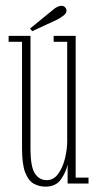

<svg xmlns="http://www.w3.org/2000/svg" viewBox="-20 -650 345 680"><path d="M141 11Q118.5 11 99.5 0.5Q80.5 -10 69.2 -39.2Q58 -68.5 58 -125V-502H10.5V-523H88V-124.5Q88 -58.5 103.8 -35.2Q119.5 -12 145.5 -12Q170 -12 186.2 -34.5Q202.5 -57 210.2 -89.2Q218 -121.5 218 -150V-502H170V-523H248V-21H293.5V0H219.5V-67.5Q214 -41 196 -15Q178 11 141 11ZM94 -539.5 86.5 -549 168 -615.5Q184.5 -629.5 198 -629.5Q208.5 -629.5 213.5 -620Q215.5 -616.5 215.5 -612Q215.5 -603 205 -595Q194.5 -587 183.5 -581Z"/></svg>

Font: Imbue 50pt Thin
Style: Regular
Weight: 100
Designer: Tyler Finck
Foundry: Etcetera Type Company
Version: Version 1.102; ttfautohint (v1.8.3)